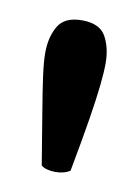

<svg xmlns="http://www.w3.org/2000/svg" viewBox="-46 -768 252 352"><g transform="rotate(10 79.5 -592.0)"><path d="M80 -450.7Q72.3 -450.7 65.2 -452.4Q58.2 -454.1 53.4 -457.9Q43.7 -517.2 37.2 -556.3Q30.6 -595.4 27.2 -621Q23.8 -646.6 23.8 -662.7Q23.8 -691.7 35.7 -712.3Q47.6 -733 80 -733Q113.3 -733 124.7 -712.3Q136.2 -691.7 136.2 -662.7Q136.2 -646.6 133.5 -621Q130.8 -595.4 124.5 -556.3Q118.2 -517.2 107.1 -457.9Q96.5 -450.7 80 -450.7Z"/></g></svg>

Font: Pitagon Serif
Style: Regular
Weight: 400
Designer: Travis Tran
Foundry: Pitagon
Version: Version 1.000;gftools[0.9.26]